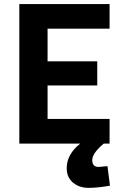

<svg xmlns="http://www.w3.org/2000/svg" viewBox="-20 -700 594 936"><path d="M74.2 0V-680.2H514.2V-560.1H211.9V-400.9H454.1V-283.2H211.9V-120.1H514.2V0H485.8Q429.7 46.9 429.7 80.6Q429.7 114.3 461.9 113.8L503.9 109.9L516.1 205.1Q457 215.8 411.6 215.8Q366.2 215.8 335.4 189.9Q305.2 164.1 305.2 120.1Q305.2 52.2 371.1 0Z"/></svg>

Font: TitilliumWeb-Bold
Style: Bold
Weight: 700
Version: Version 1.001;PS 57.000;hotconv 1.0.70;makeotf.lib2.5.55311